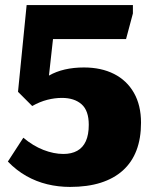

<svg xmlns="http://www.w3.org/2000/svg" viewBox="-20 -723 604 757"><path d="M256 14Q210 14 166.5 3.5Q123 -7 84 -29Q45 -51 11 -86L72 -180Q110 -148 151 -132Q192 -116 230 -116Q262 -116 284.5 -128.5Q307 -141 318.5 -166.5Q330 -192 330 -231Q330 -287 301.5 -312Q273 -337 224 -337Q196 -337 166.5 -329.5Q137 -322 107 -305L51 -361L85 -703H504V-670L477 -569H189L173 -425Q201 -441 235.5 -449Q270 -457 311 -457Q379 -457 429.5 -431.5Q480 -406 508 -357Q536 -308 536 -239Q536 -177 518 -130Q500 -83 464.5 -51Q429 -19 377 -2.5Q325 14 256 14Z"/></svg>

Font: Literata 18pt ExtraBold
Style: Regular
Weight: 800
Designer: Latin by Veronika Burian and Jose Scaglione. Greek by Irene Vlachou. Cyrillic by Vera Evstafieva.
Foundry: TypeTogether
Version: Version 3.103;gftools[0.9.29]